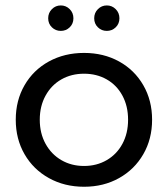

<svg xmlns="http://www.w3.org/2000/svg" viewBox="-20 -689 624 714"><path d="M161.9 -26.7C200.6 -5.2 244.1 5.5 292.6 5.5C341 5.5 384.4 -5.2 422.7 -26.7C461.1 -48.1 491.1 -77.7 512.9 -115.5C534.7 -153.2 545.6 -196 545.6 -243.8C545.6 -291.6 534.7 -334.4 512.9 -372.1C491.1 -409.9 461.1 -439.3 422.7 -460.5C384.4 -481.6 341 -492.2 292.6 -492.2C244.1 -492.2 200.6 -481.6 161.9 -460.5C123.3 -439.3 93.1 -409.9 71.3 -372.1C49.5 -334.4 38.6 -291.6 38.6 -243.8C38.6 -196 49.5 -153.2 71.3 -115.5C93.1 -77.7 123.3 -48.1 161.9 -26.7ZM376.7 -93.4C351.9 -79 323.8 -71.8 292.6 -71.8C261.3 -71.8 233.2 -79 208.4 -93.4C183.5 -107.8 163.9 -128 149.5 -154.1C135.1 -180.2 127.9 -210.1 127.9 -243.8C127.9 -277.5 135.1 -307.4 149.5 -333.5C163.9 -359.6 183.5 -379.7 208.4 -393.8C233.2 -407.9 261.3 -414.9 292.6 -414.9C323.8 -414.9 351.9 -407.9 376.7 -393.8C401.6 -379.7 421.1 -359.6 435.2 -333.5C449.3 -307.4 456.3 -277.5 456.3 -243.8C456.3 -210.1 449.3 -180.2 435.2 -154.1C421.1 -128 401.6 -107.8 376.7 -93.4ZM173 -587.4C182.2 -578.5 193.2 -574.1 206.1 -574.1C219 -574.1 230 -578.5 239.2 -587.4C248.4 -596.3 253 -607.5 253 -621C253 -634.5 248.4 -645.8 239.2 -655C230 -664.2 219 -668.8 206.1 -668.8C193.2 -668.8 182.2 -664.2 173 -655C163.8 -645.8 159.2 -634.5 159.2 -621C159.2 -607.5 163.8 -596.3 173 -587.4ZM344.1 -587.4C353.3 -578.5 364.3 -574.1 377.2 -574.1C390.1 -574.1 401.1 -578.5 410.3 -587.4C419.5 -596.3 424.1 -607.5 424.1 -621C424.1 -634.5 419.5 -645.8 410.3 -655C401.1 -664.2 390.1 -668.8 377.2 -668.8C364.3 -668.8 353.3 -664.2 344.1 -655C334.9 -645.8 330.3 -634.5 330.3 -621C330.3 -607.5 334.9 -596.3 344.1 -587.4Z"/></svg>

Font: Montserrat Ace
Style: Regular
Weight: 500
Designer: Julieta Ulanovsky
Foundry: Julieta Ulanovsky
Version: Version 1